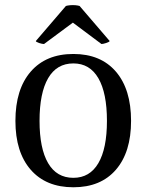

<svg xmlns="http://www.w3.org/2000/svg" viewBox="-20 -740 590 772"><path d="M275 13Q165 13 103.5 -57.5Q42 -128 42 -254Q42 -381 103.5 -452Q165 -523 275 -523Q385 -523 446 -452Q507 -381 507 -254Q507 -128 446 -57.5Q385 13 275 13ZM275 -25Q341 -25 375.5 -84Q410 -143 410 -254Q410 -366 375.5 -425.5Q341 -485 275 -485Q208 -485 173.5 -425.5Q139 -366 139 -254Q139 -143 173.5 -84Q208 -25 275 -25ZM157 -563Q150 -563 137.5 -567Q125 -571 124 -575L245 -716Q251 -718 262 -719Q273 -720 283.5 -719Q294 -718 300 -716L421 -575Q419 -571 406.5 -567Q394 -563 388 -563L273 -649Z"/></svg>

Font: Arima Medium
Style: Regular
Weight: 500
Designer: Joana Correia and Natanael Gama
Foundry: NDISCOVER
Version: Version 1.101;gftools[0.9.23]